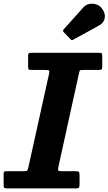

<svg xmlns="http://www.w3.org/2000/svg" viewBox="-50 -1042 600 1062"><path d="M514 -995Q502.5 -1011 483.2 -1017.5Q464 -1024 444.2 -1020.2Q424.5 -1016.5 410.5 -1000.5L303 -880.5Q294.5 -872.5 303 -863.5L339.5 -825.5Q344.5 -820.5 347.8 -820Q351 -819.5 357 -823.5L498 -901Q524 -915 529.2 -941.2Q534.5 -967.5 514 -995ZM-30 -17Q-30 -5.5 -26 -2.8Q-22 0 -10.5 0H369.5Q383.5 0 386.8 -4.2Q390 -8.5 390 -22.5V-73Q390 -87.5 386.5 -91.2Q383 -95 368 -95H295.5Q277 -95 273.2 -98.2Q269.5 -101.5 272.5 -116.5L387 -637Q389.5 -648 391.5 -651.5Q393.5 -655 407.5 -655H495Q508 -655 511.8 -658Q515.5 -661 515.5 -674V-731.5Q515.5 -743 512.8 -746.5Q510 -750 498.5 -750H122.5Q112 -750 108.8 -746.8Q105.5 -743.5 105.5 -732V-674.5Q105.5 -662.5 108 -658.8Q110.5 -655 122.5 -655H201Q218 -655 221.2 -651.5Q224.5 -648 221.5 -634.5L106.5 -114.5Q103.5 -101.5 100 -98.2Q96.5 -95 80.5 -95H-12.5Q-22 -95 -26 -92.8Q-30 -90.5 -30 -80.5Z"/></svg>

Font: Besley
Style: Bold Italic
Weight: 700
Italic angle: -13°
Designer: Owen Earl
Foundry: indestructible type*
Version: Version 2.001